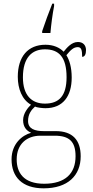

<svg xmlns="http://www.w3.org/2000/svg" viewBox="-20 -786 506 1047"><path d="M210 -616V-606H255C259 -653 266 -706 275 -753V-766H265C249 -727 224 -658 210 -616ZM218 241C350 241 420 171 420 66C420 -22 376 -71 284 -71H219C170 -71 133 -83 133 -126C133 -163 150 -186 171 -205C181 -199 213 -196 228 -196C323 -196 371 -261 371 -363C371 -420 358 -460 342 -485C365 -513 381 -529 404 -529C423 -529 428 -514 428 -476C442 -476 449 -490 449 -513C449 -537 435 -557 405 -557C370 -557 345 -526 327 -504C306 -526 272 -542 228 -542C132 -542 77 -477 77 -367C77 -303 100 -242 149 -215C133 -200 106 -168 106 -131C106 -92 126 -72 150 -62C101 -49 43 -2 43 83C43 179 101 241 218 241ZM225 -221C152 -221 105 -267 105 -364C105 -472 154 -517 225 -517C301 -517 343 -475 343 -365C343 -262 301 -221 225 -221ZM221 216C107 216 71 154 71 83C71 -1 127 -46 200 -46H278C357 -46 392 -15 392 66C392 159 337 216 221 216Z"/></svg>

Font: Noto Serif Thai SemiCondensed Thin
Style: Regular
Weight: 100
Width: 4
Designer: Monotype Design Team
Foundry: Monotype Imaging Inc.
Version: Version 2.002